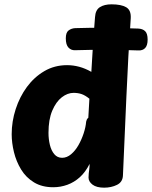

<svg xmlns="http://www.w3.org/2000/svg" viewBox="-20 -854 702 887"><path d="M419 -775Q421 -808 441.5 -821Q462 -834 495 -834Q540 -834 563 -820.5Q586 -807 584 -770Q572 -596 564 -409.5Q556 -223 548 -44Q547 -13 520.5 0Q494 13 461 13Q426 13 407.5 -1Q389 -15 389 -34Q389 -44 390 -53Q391 -62 392.5 -73Q394 -84 394 -97Q375 -59 349 -35.5Q323 -12 291.5 -0.5Q260 11 226 11Q174 11 137 -11.5Q100 -34 77.5 -71Q55 -108 44.5 -151Q34 -194 34 -234Q34 -293 52.5 -350Q71 -407 104.5 -452.5Q138 -498 185 -525.5Q232 -553 290 -553Q318 -553 346 -545.5Q374 -538 402 -522Q405 -568 407.5 -612Q410 -656 413 -697.5Q416 -739 419 -775ZM204 -240Q204 -211 210.5 -184.5Q217 -158 231 -141.5Q245 -125 267 -125Q289 -125 308.5 -141.5Q328 -158 342.5 -183.5Q357 -209 366.5 -238Q376 -267 378 -292Q379 -297 381 -301.5Q383 -306 388 -310L393 -398Q373 -414 356.5 -419.5Q340 -425 320 -425Q292 -425 265.5 -404.5Q239 -384 221.5 -343Q204 -302 204 -240ZM327 -622Q309 -621 296.5 -634Q284 -647 284 -677Q284 -704 297 -713.5Q310 -723 327 -724Q356 -725 394 -725.5Q432 -726 473 -725.5Q514 -725 552 -724Q590 -723 619 -722Q639 -721 650.5 -710Q662 -699 662 -671Q662 -644 650.5 -632Q639 -620 619 -621Q590 -622 552 -623Q514 -624 473 -624Q432 -624 394 -623.5Q356 -623 327 -622Z"/></svg>

Font: Playpen Sans
Style: Bold
Weight: 700
Designer: Laura Meseguer, Veronika Burian, José Scaglione
Foundry: TypeTogether
Version: Version 1.001